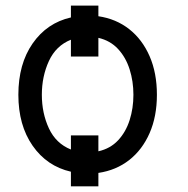

<svg xmlns="http://www.w3.org/2000/svg" viewBox="-20 -608 671 685"><path d="M331 -588.1V-550.1Q394.2 -540.8 441.1 -503.9Q487.9 -467 513.8 -407.3Q539.8 -347.7 539.8 -269.9Q539.8 -192.8 513.8 -133.3Q487.9 -73.9 441.1 -37.1Q394.2 -0.4 331 8.9V56.8H233V4.6Q147.4 -14.9 96.4 -88.1Q45.5 -161.2 45.5 -269.9Q45.5 -379.6 96.4 -452.9Q147.4 -526.3 233 -545.8V-588.1ZM331 -125V-68.2Q373.6 -77.8 401.3 -107.4Q429 -137.1 442.5 -179.5Q456 -221.9 456 -269.9Q456 -317.8 442.5 -360.4Q429 -403.1 401.3 -433.1Q373.6 -463.1 331 -473V-406.2H233V-466.3Q179.7 -445 154.5 -390.3Q129.3 -335.6 129.3 -269.9Q129.3 -204.2 154.5 -150Q179.7 -95.9 233 -74.6V-125Z"/></svg>

Font: Inter Zeller
Style: Regular
Weight: 400
Designer: Rasmus Andersson; Joe Bland
Foundry: zeller
Version: Version 3.015;git-dec3a8cb1